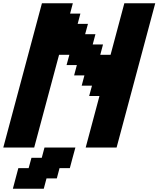

<svg xmlns="http://www.w3.org/2000/svg" viewBox="-20 -895 962 1165"><path d="M58.1 250H245.6L262.2 187.5H324.7L341.3 125H403.8Q409.2 104 420.4 62.5Q431.6 21 437.5 0H250L233.4 62.5H170.9L153.8 125H91.3Q85.9 145.5 74.7 187.3Q63.5 229 58.1 250ZM500 0H687.5Q726.6 -146 804.7 -437.5Q882.8 -729 921.9 -875H734.4L650.9 -562.5H588.4L605 -625H542.5L559.1 -687.5H496.6L513.7 -750H451.2L467.8 -812.5H405.3L421.9 -875H234.4Q195.3 -729 117.2 -437.5Q39.1 -146 0 0H187.5L338.4 -562.5H400.9L383.8 -500H446.3L429.7 -437.5H492.2L475.6 -375H538.1L521 -312.5H583.5Z"/></svg>

Font: Faithful 32x
Style: SemiboldOblique
Weight: 400
Foundry: Faithful Resource Pack
Version: Version 1.0; January 27, 2023